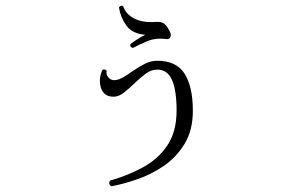

<svg xmlns="http://www.w3.org/2000/svg" viewBox="-20 -610 1040 673"><path d="M370 43Q358 34 366 23Q429 5 482 -24Q535 -53 567 -101Q599 -149 599 -223Q599 -293 583 -329.5Q567 -366 531 -366Q510 -366 490.5 -351.5Q471 -337 452 -318.5Q433 -300 414.5 -285.5Q396 -271 378 -271Q357 -271 346 -282Q335 -293 332 -309Q326 -337 339 -365Q349 -370 354 -361Q351 -349 359.5 -339Q368 -329 380 -329Q395 -329 412.5 -339.5Q430 -350 448.5 -363Q467 -376 488 -386.5Q509 -397 531 -397Q599 -397 627.5 -351Q656 -305 656 -222Q656 -153 626.5 -105Q597 -57 552 -27Q507 3 458 19.5Q409 36 370 43ZM446 -442Q434 -445 437 -455Q447 -463 461.5 -472.5Q476 -482 489 -488Q443 -492 422.5 -521Q402 -550 397 -584Q403 -593 412 -588Q421 -560 451 -545Q481 -530 523 -533Q544 -535 554 -528Q564 -521 571 -507Q581 -492 578 -482Q575 -472 564 -473Q527 -478 498.5 -466.5Q470 -455 446 -442Z"/></svg>

Font: Zen Old Mincho
Style: Regular
Weight: 400
Designer: Yoshimichi Ohira
Foundry: Positype
Version: Version 1.001